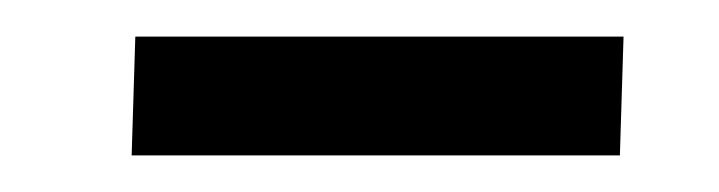

<svg xmlns="http://www.w3.org/2000/svg" viewBox="-20 -345 393 105"><path d="M54 -325H321L319 -260H52Z"/></svg>

Font: Literata ExtraLight
Style: Italic
Weight: 250
Italic angle: -2°
Designer: Latin by Veronika Burian and Jose Scaglione. Greek by Irene Vlachou. Cyrillic by Vera Evstafieva
Foundry: TypeTogether
Version: Version 3.002